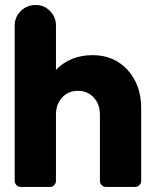

<svg xmlns="http://www.w3.org/2000/svg" viewBox="-20 -739 610 759"><path d="M375 -23.9V-285.2Q375 -327.1 350.6 -353.5Q326.2 -379.9 288.1 -379.9Q250 -379.9 225.6 -353.5Q201.2 -327.1 201.2 -285.2V-23.9Q201.2 -14.2 194.3 -7.1Q187.5 0 178.2 0H62Q52.2 0 45.2 -7.1Q38.1 -14.2 38.1 -23.9V-638.2Q38.1 -671.9 62.3 -695.6Q86.4 -719.2 121.1 -719.2Q154.3 -719.2 177.7 -695.6Q201.2 -671.9 201.2 -638.2V-462.9Q257.8 -521 346.2 -521Q430.7 -521 484.4 -462.4Q538.1 -403.8 538.1 -311V-23.9Q538.1 -14.2 531 -7.1Q523.9 0 514.2 0H398.9Q389.2 0 382.1 -7.1Q375 -14.2 375 -23.9Z"/></svg>

Font: LT Saeada
Style: Bold
Weight: 700
Designer: Daniel Lyons
Foundry: LyonsType
Version: Version 1.001